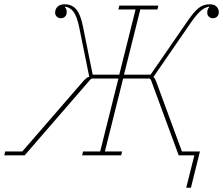

<svg xmlns="http://www.w3.org/2000/svg" viewBox="-78 -724 1040 895"><path d="M828 0H755L625 -353L620 -358H496L411 -18H491L487 0H305L309 -18H389L474 -358H350L343 -353L37 0H-58L-54 -18H26L313 -349Q321 -357 325.5 -360.5Q330 -364 338 -366L291 -598Q280 -649 264.5 -669.5Q249 -690 225 -693V-690Q228 -687 230.5 -681.5Q233 -676 233 -668Q233 -654 225 -646.5Q217 -639 206 -639Q194 -639 186.5 -646.5Q179 -654 179 -664Q179 -682 190.5 -693Q202 -704 223 -704Q257 -704 277 -681Q297 -658 308 -604L354 -376H478L554 -680H474L478 -698H660L656 -680H576L500 -376H624L797 -627Q827 -670 848.5 -687Q870 -704 900 -704Q921 -704 931.5 -693Q942 -682 942 -668Q942 -654 934 -646.5Q926 -639 915 -639Q903 -639 895.5 -646.5Q888 -654 888 -664Q888 -673 890 -679Q892 -685 897 -690V-693Q887 -691 878 -687Q869 -683 859 -674.5Q849 -666 837 -652Q825 -638 810 -616L637 -365Q640 -363 642.5 -359.5Q645 -356 650 -344L770 -18H854L812 151H790Z"/></svg>

Font: IBM Plex Serif Thin
Style: Italic
Weight: 100
Italic angle: -14°
Designer: Mike Abbink, Paul van der Laan, Pieter van Rosmalen
Foundry: Bold Monday
Version: Version 3.001